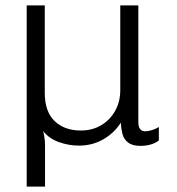

<svg xmlns="http://www.w3.org/2000/svg" viewBox="-20 -531 656 712"><path d="M79 161V-511H146V-187Q146 -117 182.5 -82Q219 -47 280 -47Q322 -47 355 -66.5Q388 -86 407 -120Q426 -154 426 -196V-511H493V-78Q493 -60 500 -52Q507 -44 518 -44Q529 -44 543.5 -48.5Q558 -53 569 -60V-10Q556 0 538.5 5Q521 10 501 10Q471 10 455 -2.5Q439 -15 434 -34.5Q429 -54 428 -76Q403 -37 362.5 -14Q322 9 273 9Q235 9 198.5 -4Q162 -17 140 -45Q141 -43 144 -26Q147 -9 147 7V161Z"/></svg>

Font: Chivo ExtraLight
Style: Regular
Weight: 250
Designer: Hector Gatti
Foundry: Omnibus-Type
Version: Version 2.002